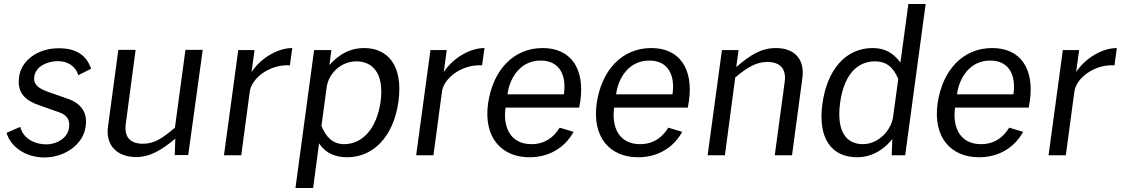

<svg xmlns="http://www.w3.org/2000/svg" viewBox="-20 -782 5645 967"><path d="M204 11C308 11 400 -57 411 -143C422 -209 394 -261 317 -286L223 -319C176 -336 146 -355 153 -398C161 -446 214 -474 273 -474C321 -474 363 -447 374 -403L439 -436C416 -500 370 -539 275 -539C169 -539 86 -476 76 -394C64 -309 115 -272 183 -250L279 -216C316 -203 335 -179 327 -135C320 -89 269 -55 214 -55C146 -55 94 -91 82 -143L13 -113C33 -44 107 11 204 11Z M664 9C665 9 666 9 667 9C732 9 791 -23 863 -84L860 -1H928L1001 -531H914L861 -139C800 -87 758 -58 700 -58C630 -58 604 -98 614 -162L663 -531H576L524 -145C511 -51 568 8 664 9Z M1195 0 1238 -321C1247 -387 1336 -459 1440 -453L1452 -540C1377 -540 1292 -488 1247 -419L1262 -530H1180L1108 0Z M1557 165 1587 -60C1623 -6 1675 10 1729 10C1859 10 1963 -93 1987 -273C2011 -453 1932 -540 1814 -540C1719 -540 1663 -481 1639 -454L1649 -530H1562L1468 165ZM1713 -56C1659 -56 1623 -88 1599 -148L1625 -341C1634 -411 1696 -473 1775 -473C1853 -473 1916 -417 1897 -271C1877 -130 1803 -56 1713 -56Z M2163 0 2206 -321C2215 -387 2304 -459 2408 -453L2420 -540C2345 -540 2260 -488 2215 -419L2230 -530H2148L2076 0Z M2897 -240 2903 -275C2925 -436 2856 -540 2713 -540C2565 -540 2462 -428 2438 -260C2415 -90 2505 10 2647 10C2739 10 2821 -32 2869 -118L2799 -139C2767 -88 2723 -56 2656 -56C2554 -56 2512 -137 2526 -240ZM2536 -307C2547 -392 2602 -477 2703 -477C2798 -477 2834 -404 2820 -307Z M3444 -240 3450 -275C3472 -436 3403 -540 3260 -540C3112 -540 3009 -428 2985 -260C2962 -90 3052 10 3194 10C3286 10 3368 -32 3416 -118L3346 -139C3314 -88 3270 -56 3203 -56C3101 -56 3059 -137 3073 -240ZM3083 -307C3094 -392 3149 -477 3250 -477C3345 -477 3381 -404 3367 -307Z M3631 0 3683 -392C3744 -443 3789 -470 3845 -470C3912 -470 3941 -432 3932 -369L3882 0H3969L4021 -388C4034 -479 3986 -540 3888 -540C3816 -540 3760 -507 3688 -444L3700 -530H3616L3544 0Z M4297 10C4392 10 4452 -53 4474 -82L4471 0H4539L4642 -762H4555L4515 -467C4477 -519 4432 -540 4375 -540C4237 -540 4145 -428 4122 -259C4098 -85 4168 10 4297 10ZM4326 -56C4244 -56 4192 -117 4211 -263C4230 -404 4296 -473 4387 -473C4441 -473 4479 -446 4504 -384L4478 -193C4468 -124 4403 -56 4326 -56Z M5161 -240 5167 -275C5189 -436 5120 -540 4977 -540C4829 -540 4726 -428 4702 -260C4679 -90 4769 10 4911 10C5003 10 5085 -32 5133 -118L5063 -139C5031 -88 4987 -56 4920 -56C4818 -56 4776 -137 4790 -240ZM4800 -307C4811 -392 4866 -477 4967 -477C5062 -477 5098 -404 5084 -307Z M5348 0 5391 -321C5400 -387 5489 -459 5593 -453L5605 -540C5530 -540 5445 -488 5400 -419L5415 -530H5333L5261 0Z"/></svg>

Font: Cheyenne Sans
Style: Italic
Weight: 400
Italic angle: -8.13011°
Designer: The Public Sans project authors (U.S. Web Design System), Libre Franklin designed by Pablo Impallari and Rodrigo Fuenzal
Foundry: The Cheyenne Sans Project Authors
Version: Version 2.007